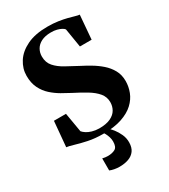

<svg xmlns="http://www.w3.org/2000/svg" viewBox="-236 -864 1069 1215"><g transform="rotate(-30 298.0 -256.0)"><path d="M282 11Q222.5 11 173 0.5Q123.5 -10 88.5 -20.8Q53.5 -31.5 36.5 -33L53 -217H141L165 -76Q173.5 -65.5 188.8 -55.5Q204 -45.5 226.8 -38.8Q249.5 -32 278 -31.5Q329.5 -31.5 361 -46.5Q392.5 -61.5 406.8 -86.5Q421 -111.5 421 -141Q421 -179.5 396.8 -208.5Q372.5 -237.5 331.5 -262.2Q290.5 -287 240 -312.5Q210 -328 176.2 -347.5Q142.5 -367 112.5 -394Q82.5 -421 63.8 -459Q45 -497 45 -549.5Q45 -602 74.8 -648.8Q104.5 -695.5 164.5 -724.5Q224.5 -753.5 314.5 -753.5Q357.5 -753.5 392.2 -748.2Q427 -743 454.2 -736Q481.5 -729 500.8 -723.2Q520 -717.5 530.5 -717L516 -542H430.5L408 -679.5Q403.5 -686.5 390.8 -693.8Q378 -701 358.5 -706.2Q339 -711.5 313.5 -711Q272 -710.5 244.5 -696.5Q217 -682.5 203.5 -659Q190 -635.5 190 -607Q190 -563 215.5 -534Q241 -505 281.8 -482.5Q322.5 -460 368 -436Q399.5 -420 435.2 -399Q471 -378 502 -351Q533 -324 552.5 -289Q572 -254 572 -208.5Q572 -168 557 -129Q542 -90 508.5 -58.5Q475 -27 419.2 -8Q363.5 11 282 11ZM267.5 243Q250 243 231 239.5Q212 236 198.5 230V142Q208 144.5 219.2 145.8Q230.5 147 237 147Q270 147 291 135.2Q312 123.5 312 83Q312 67 307 50.8Q302 34.5 294.8 21Q287.5 7.5 280.5 0H309.5H326.5Q338.5 9 355 30Q371.5 51 384.5 79.2Q397.5 107.5 397 139.5Q396.5 176.5 380 199.2Q363.5 222 334.5 232.5Q305.5 243 267.5 243Z"/></g></svg>

Font: Merriweather 96pt ExtraBold
Style: Regular
Weight: 800
Version: Version 2.100